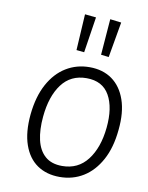

<svg xmlns="http://www.w3.org/2000/svg" viewBox="-82 -768 646 837"><g transform="rotate(10 241.0 -349.0)"><path d="M239.5 9Q181.5 9 140.2 -19.2Q99 -47.5 79.8 -102.8Q60.5 -158 68 -237.5Q76 -317.5 106 -372.8Q136 -428 182.5 -456.5Q229 -485 286.5 -485Q345 -485 386 -455.8Q427 -426.5 446.2 -371.2Q465.5 -316 457.5 -237.5Q450 -158 420 -103Q390 -48 343.8 -19.5Q297.5 9 239.5 9ZM242 -40Q312.5 -40 354 -94Q395.5 -148 404.5 -237.5Q413.5 -327.5 383 -381.5Q352.5 -435.5 281.5 -435.5Q211.5 -435.5 171.8 -382.2Q132 -329 123.5 -237.5Q118 -179 128.2 -134.2Q138.5 -89.5 166.5 -64.8Q194.5 -40 242 -40ZM360 -543 325.5 -547 338 -706.5 387.5 -700.5ZM251 -545 216.5 -548.5 226 -708.5 275.5 -703.5Z"/></g></svg>

Font: Karla Light
Style: Italic
Weight: 300
Italic angle: -8°
Designer: Jonathan Pinhorn
Version: Version 2.004;gftools[0.9.33]